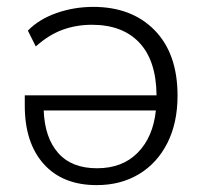

<svg xmlns="http://www.w3.org/2000/svg" viewBox="-20 -530 590 558"><path d="M52 0ZM261 8Q162 8 107 -53.5Q52 -115 52 -223V-253H435Q434 -354 385 -406Q336 -458 247 -458Q202 -458 162 -443.5Q122 -429 84 -395L61 -441Q93 -474 144 -492Q195 -510 251 -510Q363 -510 429.5 -442Q496 -374 496 -252Q496 -173 466.5 -114.5Q437 -56 384 -24Q331 8 261 8ZM262 -41Q336 -41 380.5 -86.5Q425 -132 433 -209H107Q110 -130 149 -85.5Q188 -41 262 -41Z"/></svg>

Font: Winston Light
Style: Regular
Weight: 300
Designer: Original fonts by Vernon Adams / Changes by Cristiano Sobral
Foundry: Original fonts by Vernon Adams / Changes by Cristiano Sobral
Version: Version 2.503;July 17, 2020;FontCreator 13.0.0.2655 64-bit